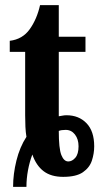

<svg xmlns="http://www.w3.org/2000/svg" viewBox="-20 -679 406 748"><path d="M31 49Q31 -1 44 -53.5Q57 -106 83 -146Q80 -164 79 -185Q78 -206 78 -230V-477H18V-520Q68 -526 96 -565.5Q124 -605 136 -659H209V-536H313V-477H209V-226Q216 -227 223.5 -228.5Q231 -230 239 -230Q287 -230 317 -199Q347 -168 347 -109Q347 -81 338 -53.5Q329 -26 303 -8Q277 10 226 10Q179 10 150 -12Q121 -34 106 -77Q95 -48 89 -15.5Q83 17 83 49ZM246 -50Q261 -50 273.5 -64.5Q286 -79 286 -109Q286 -137 272 -155Q258 -173 236 -173Q219 -173 209 -169Q209 -100 219 -75Q229 -50 246 -50Z"/></svg>

Font: Noto Serif ExtraCondensed
Style: Bold
Weight: 700
Width: 2
Designer: Monotype Design Team
Foundry: Monotype Imaging Inc.
Version: Version 2.014; ttfautohint (v1.8.4.7-5d5b)